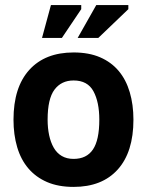

<svg xmlns="http://www.w3.org/2000/svg" viewBox="-20 -720 577 754"><path d="M33 -250Q33 -377 95 -445.5Q157 -514 269 -514Q329 -514 373 -495Q417 -476 446 -441.5Q475 -407 489.5 -358Q504 -309 504 -250Q504 -123 442.5 -54.5Q381 14 269 14Q209 14 165 -5Q121 -24 91.5 -58.5Q62 -93 47.5 -142Q33 -191 33 -250ZM167 -250Q167 -217 173 -189Q179 -161 191 -140Q203 -119 222.5 -107.5Q242 -96 269 -96Q320 -96 345 -133Q370 -170 370 -250Q370 -319 347 -361.5Q324 -404 269 -404Q221 -404 194 -368Q167 -332 167 -250ZM180 -700H299V-684L223 -571H145ZM358 -700H484V-684L366 -571H285Z"/></svg>

Font: PTSans
Style: Bold
Weight: 700
Designer: A.Korolkova, O.Umpeleva, V.Yefimov
Foundry: ParaType Ltd
Version: Version 2.003W OFL